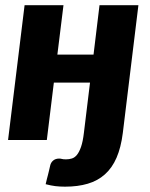

<svg xmlns="http://www.w3.org/2000/svg" viewBox="-20 -538 576 738"><path d="M512 -518 452 -26.5Q445 29 428 68.2Q411 107.5 383.2 132.2Q355.5 157 317.2 168.2Q279 179.5 230 179.5Q210 179.5 193.2 177.5Q176.5 175.5 155.5 170Q158 159 160.2 150.2Q162.5 141.5 164.5 133.8Q166.5 126 168.5 117.5Q170.5 109 173 98Q175.5 86.5 184.5 79Q193.5 71.5 207.5 71.5Q213 71.5 218 73Q223 74.5 234 74.5Q245.5 74.5 256.2 71.2Q267 68 275.8 57.2Q284.5 46.5 291.5 26.5Q298.5 6.5 302.5 -27.5L326 -220.5H187L160 0H11L74.5 -518H224L200.5 -328H339.5L362.5 -518Z"/></svg>

Font: Lato ExtraBold
Style: Italic
Weight: 800
Italic angle: -7°
Designer: Lukasz Dziedzic with Adam Twardoch and Botio Nikoltchev
Foundry: tyPoland Lukasz Dziedzic
Version: Version 2.015; 2015-08-06; http://www.latofonts.com/